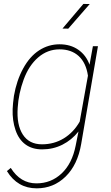

<svg xmlns="http://www.w3.org/2000/svg" viewBox="-20 -769 577 1001"><path d="M52.7 -269.5Q66.4 -349.1 100.8 -412.1Q135.3 -475.1 184.1 -506.6Q232.9 -538.1 290.5 -538.1Q347.7 -538.1 388.4 -509.5Q429.2 -481 446.8 -431.6L464.4 -528.3H490.7L403.3 -18.6Q384.8 90.3 322 151.6Q259.3 212.9 171.4 212.9Q71.3 212.9 16.1 123L36.1 106.4Q86.4 187 169.9 187Q246.1 187 301 135.5Q356 84 374.5 -9.8L389.2 -83.5Q354 -39.1 305.4 -14.6Q256.8 9.8 199.7 9.8Q147.9 9.8 112.8 -15.9Q77.6 -41.5 60.8 -91.1Q43.9 -140.6 45.9 -200.2Q46.9 -228 52.7 -269.5ZM72.3 -207.5Q65.9 -118.7 98.9 -67.6Q131.8 -16.6 198.7 -16.6Q261.7 -16.6 312.5 -47.6Q363.3 -78.6 395.5 -134.8L438.5 -374.5Q428.7 -441.4 390.4 -476.6Q352.1 -511.7 290.5 -511.7Q228 -511.7 179.2 -469.7Q130.4 -427.7 103.5 -354.5Q76.7 -281.2 72.3 -207.5ZM414.6 -748.5 447.8 -748 335.9 -619.6 305.7 -620.1Z"/></svg>

Font: Roboto Thin
Style: Italic
Weight: 250
Italic angle: -12°
Designer: Google
Version: Version 2.134; 2016